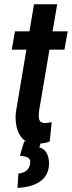

<svg xmlns="http://www.w3.org/2000/svg" viewBox="-20 -678 344 918"><path d="M303.7 -528.3 288.1 -440.4H36.1L51.8 -528.3ZM142.6 -657.7H253.4L166.5 -146Q165 -133.3 165.3 -120.4Q165.5 -107.4 171.4 -98.9Q177.2 -90.3 193.4 -89.8Q201.7 -89.8 210.2 -91.1Q218.8 -92.3 227.1 -93.8L217.8 -1.5Q202.6 4.4 186.5 6.8Q170.4 9.3 153.8 8.8Q111.8 8.3 89.6 -13.7Q67.4 -35.6 59.8 -69.6Q52.2 -103.5 55.7 -139.6ZM95.7 -2H177.2L168 26.4Q194.8 34.7 204.8 57.1Q214.8 79.6 214.4 106.4Q213.4 138.2 200 159.7Q186.5 181.2 165 194.1Q143.6 207 117.2 213.1Q90.8 219.2 63.5 220.7L67.9 152.3Q82 150.4 94 145.3Q106 140.1 113.8 130.1Q121.6 120.1 124 104.5Q126.5 88.4 119.4 80.8Q112.3 73.2 100.3 70.6Q88.4 67.9 75.2 65.9Z"/></svg>

Font: Roboto Condensed Medium
Style: Italic
Weight: 500
Italic angle: -12°
Designer: Christian Robertson
Foundry: Google
Version: Version 3.0; 2020